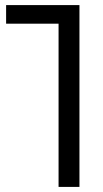

<svg xmlns="http://www.w3.org/2000/svg" viewBox="-20 -734 404 754"><path d="M210 0V-641H4V-714H292V0Z"/></svg>

Font: Noto Sans Georgian ExtraCondensed
Style: Regular
Weight: 400
Width: 2
Designer: Monotype Design Team, Akaki Razmadze
Foundry: Google LLC
Version: Version 2.005; ttfautohint (v1.8.4.7-5d5b)